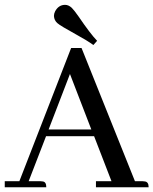

<svg xmlns="http://www.w3.org/2000/svg" viewBox="-20 -788 645 808"><path d="M605.5 0Q605.5 -22.5 589.8 -24.4Q585 -25.4 580.1 -25.4H547.9L323.2 -585.9H279.3L61.5 -25.4H0V0H174.8Q174.8 -22.5 160.2 -24.4Q155.3 -25.4 150.4 -25.4H100.6L173.8 -214.8H376L449.2 -25.4H383.8V0ZM364.3 -243.2H184.6L274.4 -476.6ZM388.7 -616.2Q360.4 -645.5 310.5 -718.8Q292 -745.1 282.2 -754.9Q268.6 -767.6 253.9 -767.6Q226.6 -767.6 211.9 -740.2Q207 -730.5 207 -720.7Q208 -702.1 221.7 -690.4Q233.4 -679.7 302.7 -641.6Q345.7 -618.2 373 -598.6Z"/></svg>

Font: Abhaya Libre Medium
Style: Regular
Weight: 500
Designer: Pushpananda Ekanayake, Sol Matas, Pathum Egodawatta
Foundry: Mooniak
Version: Version 1.050 ; ttfautohint (v1.6)